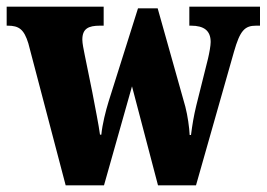

<svg xmlns="http://www.w3.org/2000/svg" viewBox="-25 -556 800 576"><path d="M60 -426 172 0H287L371 -297L449 0H563L677 -401C695 -464 709 -479 743 -479H755V-536H543V-479H548C587 -479 607 -464 607 -430C607 -419 603 -397 599 -380L564 -240C556 -207 552 -182 548 -151H544C543 -173 538 -209 531 -236L448 -531H389L301 -252C292 -223 282 -183 279 -152H275C271 -182 261 -231 252 -279L229 -392C226 -407 222 -426 222 -437C222 -470 240 -479 275 -479H286V-536H-5V-479H-2C32 -479 47 -468 60 -426Z"/></svg>

Font: Noto Serif Georgian Condensed Black
Style: Regular
Weight: 900
Width: 3
Designer: Monotype Design Team, Akaki Razmadze
Foundry: Google LLC
Version: Version 2.003